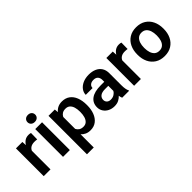

<svg xmlns="http://www.w3.org/2000/svg" viewBox="26 -1556 2582 2582"><g transform="rotate(-45 1317.5 -264.5)"><path d="M347.7 -531.7 345.7 -411.6Q323.2 -415.5 296.4 -415.5Q253.4 -415.5 226.6 -399.4Q199.7 -383.3 187 -354V0H58.1V-528.3H180.2L184.1 -464.8Q204.1 -499 234.4 -518.6Q264.6 -538.1 304.7 -538.1Q329.6 -538.1 347.7 -531.7Z M416.5 -666.5Q416.5 -695.3 436.3 -714.4Q456.1 -733.4 489.7 -733.4Q523.4 -733.4 543.2 -714.4Q563 -695.3 563 -666.5Q563 -638.2 543.2 -619.1Q523.4 -600.1 489.7 -600.1Q456.1 -600.1 436.3 -619.1Q416.5 -638.2 416.5 -666.5ZM554.7 -528.3V0H425.3V-528.3Z M1146 -269.5V-259.3Q1146 -182.6 1122.3 -121.6Q1098.6 -60.5 1053 -25.4Q1007.3 9.8 940.9 9.8Q897.5 9.8 864.3 -5.4Q831.1 -20.5 806.6 -47.9V203.1H677.2V-528.3H796.9L802.2 -474.6Q826.7 -504.9 860.8 -521.5Q895 -538.1 939.9 -538.1Q1006.8 -538.1 1052.7 -504.6Q1098.6 -471.2 1122.3 -410.6Q1146 -350.1 1146 -269.5ZM1016.6 -259.3V-269.5Q1016.6 -316.4 1005.4 -354Q994.1 -391.6 969.7 -413.6Q945.3 -435.5 905.8 -435.5Q868.2 -435.5 844 -419.9Q819.8 -404.3 806.6 -377.4V-150.9Q819.8 -124 844 -107.9Q868.2 -91.8 906.7 -91.8Q946.3 -91.8 970.5 -114.7Q994.6 -137.7 1005.6 -175.8Q1016.6 -213.9 1016.6 -259.3Z M1550.3 0Q1541 -19 1536.1 -50.8Q1514.2 -25.9 1480.2 -8.1Q1446.3 9.8 1398.4 9.8Q1347.2 9.8 1306.6 -10.7Q1266.1 -31.2 1242.7 -66.9Q1219.2 -102.5 1219.2 -147.9Q1219.2 -231 1281.5 -276.4Q1343.8 -321.8 1462.4 -321.8H1531.2V-356Q1531.2 -396 1510.3 -419.7Q1489.3 -443.4 1445.3 -443.4Q1406.2 -443.4 1383.3 -423.8Q1360.4 -404.3 1360.4 -373.5H1231Q1231 -417.5 1258.3 -454.8Q1285.6 -492.2 1335.4 -515.1Q1385.3 -538.1 1452.6 -538.1Q1512.7 -538.1 1559.8 -517.8Q1606.9 -497.6 1634 -456.8Q1661.1 -416 1661.1 -355V-124.5Q1661.1 -48.8 1681.6 -8.3V0ZM1424.8 -89.4Q1463.9 -89.4 1491.7 -107.7Q1519.5 -126 1531.2 -148.4V-245.1H1468.8Q1407.7 -245.1 1378.2 -221.2Q1348.6 -197.3 1348.6 -158.2Q1348.6 -128.4 1368.9 -108.9Q1389.2 -89.4 1424.8 -89.4Z M2066.9 -531.7 2064.9 -411.6Q2042.5 -415.5 2015.6 -415.5Q1972.7 -415.5 1945.8 -399.4Q1918.9 -383.3 1906.2 -354V0H1777.3V-528.3H1899.4L1903.3 -464.8Q1923.3 -499 1953.6 -518.6Q1983.9 -538.1 2023.9 -538.1Q2048.8 -538.1 2066.9 -531.7Z M2104.5 -258.8V-269Q2104.5 -346.2 2133.5 -407Q2162.6 -467.8 2218 -502.9Q2273.4 -538.1 2351.6 -538.1Q2430.7 -538.1 2486.3 -502.9Q2542 -467.8 2571 -407Q2600.1 -346.2 2600.1 -269V-258.8Q2600.1 -182.1 2571 -121.3Q2542 -60.5 2486.6 -25.4Q2431.2 9.8 2352.5 9.8Q2273.9 9.8 2218.3 -25.4Q2162.6 -60.5 2133.5 -121.3Q2104.5 -182.1 2104.5 -258.8ZM2233.4 -269V-258.8Q2233.4 -212.9 2245.6 -175Q2257.8 -137.2 2283.9 -114.5Q2310.1 -91.8 2352.5 -91.8Q2394.5 -91.8 2420.7 -114.5Q2446.8 -137.2 2459 -175Q2471.2 -212.9 2471.2 -258.8V-269Q2471.2 -314 2459 -352.1Q2446.8 -390.1 2420.4 -413.3Q2394 -436.5 2351.6 -436.5Q2310.1 -436.5 2283.9 -413.3Q2257.8 -390.1 2245.6 -352.1Q2233.4 -314 2233.4 -269Z"/></g></svg>

Font: Vazirmatn RD FD SemiBold
Style: Regular
Weight: 600
Designer: Saber Rastikerdar
Foundry: Saber Rastikerdar
Version: Version 33.003